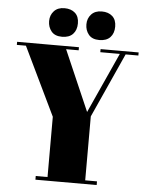

<svg xmlns="http://www.w3.org/2000/svg" viewBox="-59 -942 760 990"><g transform="rotate(5 320.5 -447.0)"><path d="M397 -371 539 -684H438V-700H635V-684H569L418 -350V-19H479V0H162V-19H223V-331L53 -684H6V-700H326V-684H261ZM372 -768Q354 -790 354 -821Q354 -852 373.5 -873Q393 -894 427.5 -894Q462 -894 482.5 -875.5Q503 -857 503 -822Q503 -787 483.5 -766.5Q464 -746 427 -746Q390 -746 372 -768ZM179 -768Q161 -790 161 -821Q161 -852 180.5 -873Q200 -894 234.5 -894Q269 -894 289.5 -875.5Q310 -857 310 -822Q310 -787 290.5 -766.5Q271 -746 234 -746Q197 -746 179 -768Z"/></g></svg>

Font: SVN-Abril Fatface
Style: Regular
Weight: 400
Designer: Veronika Burian, Jos? Scaglione
Foundry: TypeTogether
Version: Version 1.001